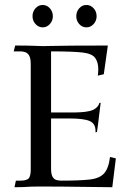

<svg xmlns="http://www.w3.org/2000/svg" viewBox="-20 -764 522 784"><path d="M438.5 0.5Q396.5 0.5 234.9 -2L146 -2.4Q114.7 -2.4 109.4 -2Q76.2 0.5 39.1 0.5L44.9 -26.4H64Q86.4 -26.4 95.9 -34.4Q105.5 -42.5 105.5 -72.8V-502.4Q105.5 -525.4 99.4 -536.4Q93.3 -547.4 83.5 -550.8Q73.7 -554.2 64 -554.2H36.1L42 -578.1Q92.8 -578.1 126.5 -576.7Q137.7 -575.7 155.8 -575.7L175.3 -576.2Q252.4 -578.1 420.4 -578.1L403.8 -460.9L379.4 -455.1Q381.3 -469.7 381.3 -481.4Q381.3 -509.3 368.9 -527.1Q356.4 -544.9 316.9 -549.6Q277.3 -554.2 188.5 -554.2V-304.7H282.7Q336.9 -305.2 358.9 -314.9Q380.9 -324.7 385.7 -343.3L391.1 -344.7Q377 -227.5 376 -225.1L370.1 -223.6V-229Q370.1 -259.8 345.7 -270Q321.3 -280.3 261.7 -280.3H188.5V-76.2Q188.5 -52.7 194.6 -42.2Q200.7 -31.7 210.2 -29.1Q219.7 -26.4 230 -26.4Q304.2 -26.4 345.2 -30.8Q386.2 -35.2 405 -55.9Q423.8 -76.7 429.2 -123L453.1 -117.2ZM154.3 -652.3Q137.2 -652.3 125 -665.8Q112.8 -679.2 112.8 -697.8Q112.8 -716.8 125 -730.2Q137.2 -743.7 154.3 -743.7Q171.4 -743.7 183.6 -730.2Q195.8 -716.8 195.8 -697.8Q195.8 -679.2 183.6 -665.8Q171.4 -652.3 154.3 -652.3ZM333 -652.3Q315.4 -652.3 303.5 -665.8Q291.5 -679.2 291.5 -697.8Q291.5 -716.8 303.5 -730.2Q315.4 -743.7 333 -743.7Q350.1 -743.7 362.3 -730.2Q374.5 -716.8 374.5 -697.8Q374.5 -679.2 362.3 -665.8Q350.1 -652.3 333 -652.3Z"/></svg>

Font: Quaaykop
Style: Regular
Weight: 400
Designer: Tup Wanders
Foundry: Free font, DO NOT SELL
Version: Version 1.00;July 31, 2023;FontCreator 11.5.0.2430 64-bit